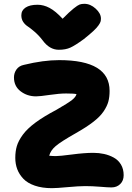

<svg xmlns="http://www.w3.org/2000/svg" viewBox="-20 -1022 691 1006"><path d="M421.9 -1002Q453.6 -1002 481.2 -976.8Q508.8 -951.7 508.8 -924.8Q508.8 -915 506.6 -908Q504.4 -900.9 495.8 -888.7Q487.3 -876.5 468.8 -859.1Q450.2 -841.8 418.9 -816.9Q373.5 -783.7 348.6 -772.5Q323.7 -761.2 288.1 -761.2Q239.3 -761.2 203.1 -811Q184.1 -835.9 161.4 -855.5Q138.7 -875 124.8 -884Q110.8 -893.1 101.3 -907.5Q91.8 -921.9 91.8 -941.9Q91.8 -967.8 114 -982.4Q136.2 -997.1 176.8 -997.1Q208.5 -997.1 239.7 -980.5Q271 -963.9 308.1 -923.8Q344.2 -960.4 365.7 -977.5Q387.2 -994.6 397.2 -998.3Q407.2 -1002 421.9 -1002ZM252 -36.1Q200.7 -36.1 162.4 -49.3Q124 -62.5 102.3 -85.4Q80.6 -108.4 70.3 -135.7Q60.1 -163.1 60.1 -194.8Q60.1 -229.5 68.4 -257.1Q76.7 -284.7 99.4 -315.9Q122.1 -347.2 165.5 -379.4Q209 -411.6 275.9 -446.8Q337.4 -482.4 357.2 -498Q377 -513.7 380.9 -528.8Q367.7 -532.2 326.2 -532.2Q291 -532.2 240 -524.7Q189 -517.1 168.9 -517.1Q122.6 -517.1 87.9 -543.7Q53.2 -570.3 53.2 -616.2Q53.2 -639.6 66.4 -658.2Q79.6 -676.8 105 -682.1Q207 -707 290 -707Q554.2 -707 554.2 -545.9Q554.2 -513.7 547.6 -489.5Q541 -465.3 522.7 -438.2Q504.4 -411.1 469.2 -383.8Q434.1 -356.4 378.9 -325.2Q298.8 -279.8 272 -256.8Q245.1 -233.9 237.8 -206.1Q257.3 -204.1 272 -204.1Q292.5 -204.1 357.7 -212.6Q422.9 -221.2 469.2 -221.2Q498.5 -221.2 525.1 -215.3Q551.8 -209.5 575.7 -196.5Q599.6 -183.6 613.8 -159.9Q627.9 -136.2 627.9 -104Q627.9 -75.2 609.9 -57.6Q591.8 -40 564 -40Q545.4 -40 504.4 -43.5Q463.4 -46.9 426.8 -46.9Q393.1 -46.9 334.5 -41.5Q275.9 -36.1 252 -36.1Z"/></svg>

Font: Shantell Sans Irregular Bouncy
Style: Regular
Weight: 800
Designer: Stephen Nixon, Anya Danilova, Shantell Martin
Foundry: Arrow Type
Version: Version 1.006;[9816181b4]